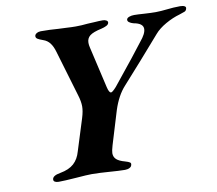

<svg xmlns="http://www.w3.org/2000/svg" viewBox="-75 -743 947 837"><g transform="rotate(-10 399.0 -325.0)"><path d="M97 -7Q97 -25 133 -31Q172 -38 193.5 -57.5Q215 -77 224 -110L268 -250Q277 -279 277 -300Q277 -322 268 -351L208 -553Q201 -578 189.5 -593Q178 -608 160 -614Q143 -620 136 -624.5Q129 -629 129 -636Q129 -644 137.5 -649Q146 -654 156 -654Q197 -654 233 -651Q244 -651 267.5 -649.5Q291 -648 310 -648Q335 -648 364 -651Q374 -651 394 -652.5Q414 -654 430 -654Q440 -654 446.5 -650Q453 -646 452 -640Q451 -632 441 -627Q431 -622 418 -619Q381 -611 366.5 -599.5Q352 -588 352 -568Q352 -558 355 -546L397 -364Q403 -338 412 -338Q418 -338 436 -358Q450 -375 526 -470L575 -533Q602 -565 602 -586Q602 -611 560 -618Q549 -621 541.5 -626.5Q534 -632 536 -640Q538 -646 547.5 -649.5Q557 -653 569 -653Q584 -653 612 -651Q644 -649 664 -649Q685 -649 721 -653Q730 -654 743 -655Q756 -656 773 -656Q786 -656 793 -652Q800 -648 797 -640Q795 -632 788 -629Q781 -626 765 -621Q733 -612 701.5 -594Q670 -576 652 -555Q560 -449 477 -357Q443 -320 423 -258L378 -110Q371 -86 371 -76Q371 -59 382.5 -48.5Q394 -38 420 -31Q434 -27 440 -23Q446 -19 443 -11Q442 -4 433.5 0.5Q425 5 413 5Q390 5 336 1Q321 0 303.5 -1Q286 -2 267 -2Q247 -2 197 2Q143 6 120 6Q109 6 103 2.5Q97 -1 97 -7Z"/></g></svg>

Font: EB Garamond
Style: Bold Italic
Weight: 700
Italic angle: -17.2°
Designer: Georg Duffner and Octavio Pardo
Foundry: Georg Duffner
Version: Version 1.000